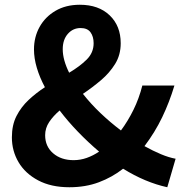

<svg xmlns="http://www.w3.org/2000/svg" viewBox="-20 -774 780 808"><path d="M272 14Q195 14 140.5 -15Q86 -44 58 -91.5Q30 -139 30 -196Q30 -248 49.5 -286Q69 -324 100.5 -353.5Q132 -383 169 -407Q147 -448 135 -488.5Q123 -529 123 -566Q123 -618 146.5 -660.5Q170 -703 213.5 -728.5Q257 -754 316 -754Q395 -754 441.5 -709.5Q488 -665 488 -592Q488 -543 464.5 -505Q441 -467 405 -436.5Q369 -406 329 -379Q362 -337 403 -298Q444 -259 489 -225Q518 -264 541.5 -311.5Q565 -359 579 -414H714Q693 -344 662.5 -280.5Q632 -217 588 -159Q624 -139 657.5 -125Q691 -111 719 -106L684 14Q592 -6 498 -64Q452 -28 396 -7Q340 14 272 14ZM397 -136Q351 -175 308.5 -219Q266 -263 231 -309Q204 -286 187 -260.5Q170 -235 170 -205Q170 -158 203.5 -129Q237 -100 290 -100Q318 -100 345 -109.5Q372 -119 397 -136ZM271 -468Q315 -494 344.5 -523Q374 -552 374 -592Q374 -620 361 -638Q348 -656 319 -656Q287 -656 265.5 -631.5Q244 -607 244 -567Q244 -544 251 -519Q258 -494 271 -468Z"/></svg>

Font: Source Han Sans
Style: Bold
Weight: 700
Designer: Ryoko NISHIZUKA Ë•øÂ°öÊ∂ºÂ≠ê (kana, bopomofo & ideographs); Paul D. Hunt (Latin, Greek & Cyrillic); Sandoll Communicatio
Foundry: Adobe
Version: Version 2.004;hotconv 1.0.118;makeotfexe 2.5.65603